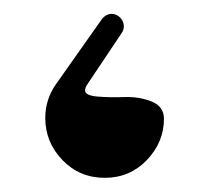

<svg xmlns="http://www.w3.org/2000/svg" viewBox="-20 -251 295 271"><path d="M123.5 -223.6Q129.4 -231.4 137.7 -231.4Q144.5 -231.4 149.7 -226.1Q154.8 -220.7 154.8 -213.9Q154.8 -209 151.9 -204.6L103.5 -132.3Q100.1 -127.4 100.1 -123.5Q100.1 -116.2 117.4 -114.7Q134.8 -113.3 155.8 -114Q176.8 -114.7 194.1 -107.7Q211.4 -100.6 211.4 -83.5Q211.4 -50.3 187.3 -25.1Q163.1 0 127.9 0Q92.3 0 68.1 -25.1Q43.9 -50.3 43.9 -84.5Q43.9 -110.8 59.1 -132.3Z"/></svg>

Font: Estedad
Style: regular
Weight: 400
Version: Version 0.7(Beta10)